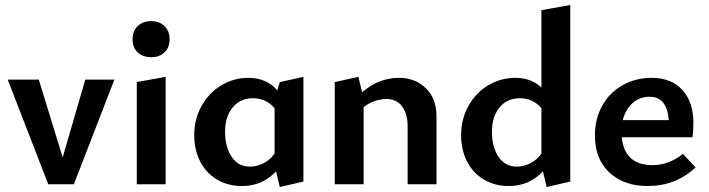

<svg xmlns="http://www.w3.org/2000/svg" viewBox="-20 -741 2849 772"><path d="M440 -421 277 0H174L11 -421H136L232 -108L323 -421Z M513 -583Q513 -616 533.5 -636Q554 -656 588 -656Q621 -656 641.5 -636Q662 -616 662 -583Q662 -550 641.5 -530.5Q621 -511 588 -511Q554 -511 533.5 -530.5Q513 -550 513 -583ZM530 -411 646 -432V0H530Z M1200 -432V-11L1105 11L1090 -52Q1035 7 953 7Q896 7 852 -19.5Q808 -46 784.5 -92.5Q761 -139 761 -198Q761 -262 790.5 -315Q820 -368 870 -398Q920 -428 979 -428Q1051 -428 1095 -378L1105 -411ZM1084 -123V-306Q1050 -346 997 -346Q946 -346 915.5 -309Q885 -272 885 -211Q885 -150 911.5 -110.5Q938 -71 985 -71Q1011 -71 1037.5 -83.5Q1064 -96 1084 -123Z M1735 -275V0H1619V-233Q1619 -284 1596.5 -313.5Q1574 -343 1534 -343Q1511 -343 1486.5 -334.5Q1462 -326 1442 -310V0H1326V-411L1421 -432L1436 -370Q1503 -428 1585 -428Q1649 -428 1692 -386.5Q1735 -345 1735 -275Z M2273 -721V-11L2178 11L2163 -52Q2108 7 2026 7Q1969 7 1925 -19.5Q1881 -46 1857.5 -92.5Q1834 -139 1834 -198Q1834 -262 1863.5 -315Q1893 -368 1943 -398Q1993 -428 2052 -428Q2116 -428 2157 -389V-700ZM2157 -123V-306Q2123 -346 2070 -346Q2019 -346 1988.5 -309Q1958 -272 1958 -211Q1958 -150 1984.5 -110.5Q2011 -71 2058 -71Q2084 -71 2110.5 -83.5Q2137 -96 2157 -123Z M2777 -68Q2697 7 2584 7Q2489 7 2430.5 -47Q2372 -101 2372 -196Q2372 -263 2401.5 -316Q2431 -369 2483.5 -398.5Q2536 -428 2600 -428Q2680 -428 2724 -379Q2768 -330 2768 -247Q2768 -209 2764 -189H2480Q2491 -77 2604 -77Q2668 -77 2726 -122ZM2484 -258H2669Q2666 -303 2647 -327.5Q2628 -352 2592 -352Q2552 -352 2523.5 -326.5Q2495 -301 2484 -258Z"/></svg>

Font: Ysabeau Infant
Style: Bold
Weight: 700
Designer: Christian Thalmann (Catharsis Fonts)
Version: Version 0.003